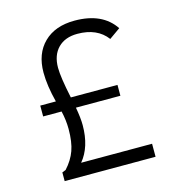

<svg xmlns="http://www.w3.org/2000/svg" viewBox="-101 -749 763 835"><g transform="rotate(-15 281.0 -331.5)"><path d="M140.6 -344.7Q121.1 -420.9 121.1 -479.5Q121.1 -564.5 171.4 -613.8Q221.7 -663.1 309.6 -663.1Q434.6 -663.1 489.3 -581.1L439.5 -545.9Q395.5 -604.5 306.6 -604.5Q251 -604.5 219.2 -572.3Q187.5 -540 187.5 -483.4Q187.5 -441.4 208 -344.7H418V-295.9H217.8Q226.6 -248 226.6 -214.8Q226.6 -117.2 177.7 -58.6H497.1V0H87.9V-39.1L104.5 -45.9Q135.7 -80.1 149.4 -118.2Q163.1 -156.2 163.1 -214.8Q163.1 -253.9 153.3 -295.9H70.3V-344.7Z"/></g></svg>

Font: Lohit Devanagari
Style: Regular
Weight: 400
Version: 2.95.4